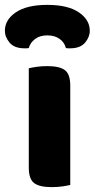

<svg xmlns="http://www.w3.org/2000/svg" viewBox="-62 -759 388 787"><path d="M150 8Q100 8 78 -8.5Q56 -25 56 -72V-479Q67 -482 87.5 -485Q108 -488 132 -488Q182 -488 204 -471.5Q226 -455 226 -408V-1Q215 2 194.5 5Q174 8 150 8ZM132 -614Q101 -614 81.5 -599Q62 -584 56 -562Q51 -561 47 -561Q43 -561 38 -561Q-3 -561 -22.5 -584Q-42 -607 -42 -633Q-42 -678 3 -708.5Q48 -739 132 -739Q216 -739 261 -708.5Q306 -678 306 -633Q306 -607 286.5 -584Q267 -561 226 -561Q221 -561 217 -561Q213 -561 208 -562Q203 -584 183 -599Q163 -614 132 -614Z"/></svg>

Font: Baloo Bhai 2 ExtraBold
Style: Regular
Weight: 800
Designer: Supriya Tembe, Noopur Datye and Ek Type
Foundry: Ek Type
Version: Version 1.640;PS 1.000;hotconv 16.6.51;makeotf.lib2.5.65220;